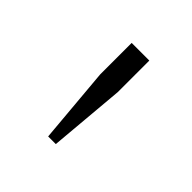

<svg xmlns="http://www.w3.org/2000/svg" viewBox="-89 -819 408 408"><g transform="rotate(45 115.5 -615.0)"><path d="M89 -653V-748H142V-653L127 -482H104Z"/></g></svg>

Font: IBM Plex Serif Light
Style: Regular
Weight: 300
Designer: Mike Abbink, Paul van der Laan, Pieter van Rosmalen
Foundry: Bold Monday
Version: Version 3.001